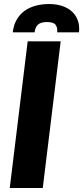

<svg xmlns="http://www.w3.org/2000/svg" viewBox="-20 -934 413 954"><path d="M28.5 0ZM192.5 0H28.5L117.5 -728.5H281.5ZM224 -914Q260 -914 289.2 -904.2Q318.5 -894.5 338.2 -876Q358 -857.5 367 -831.5Q376 -805.5 372.5 -773.5H264Q266.5 -797.5 256 -811Q245.5 -824.5 213.5 -824.5Q181.5 -824.5 168 -811Q154.5 -797.5 152 -773.5H43.5Q47.5 -809.5 62.8 -836Q78 -862.5 101.8 -879.8Q125.5 -897 156.8 -905.5Q188 -914 224 -914Z"/></svg>

Font: Lato Black
Style: Italic
Weight: 900
Italic angle: -7°
Designer: Lukasz Dziedzic
Foundry: tyPoland Lukasz Dziedzic
Version: Version 2.007; 2014-02-27